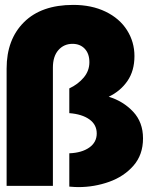

<svg xmlns="http://www.w3.org/2000/svg" viewBox="-20 -759 633 784"><path d="M276 -580Q307 -580 326 -560Q345 -540 345 -505Q345 -470 322 -442.5Q299 -415 263 -398V-297Q315 -293 345 -271.5Q375 -250 375 -214Q375 -178 344.5 -156.5Q314 -135 263 -133V3Q287 5 300 5Q365 5 425.5 -16.5Q486 -38 525 -82.5Q564 -127 564 -194Q564 -260 523.5 -303Q483 -346 424 -364Q472 -387 500.5 -428.5Q529 -470 529 -530Q529 -588 498.5 -636Q468 -684 411 -711.5Q354 -739 279 -739Q149 -739 78 -668.5Q7 -598 7 -479V0H196V-483Q196 -529 218.5 -554.5Q241 -580 276 -580Z"/></svg>

Font: Geom Black
Style: Bold
Weight: 900
Version: Version 1.102